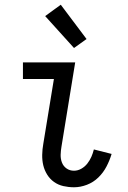

<svg xmlns="http://www.w3.org/2000/svg" viewBox="-20 -784 540 812"><path d="M293 8Q270 8 248 3Q226 -2 208.5 -14.5Q191 -27 179.5 -45.5Q168 -64 163 -85Q158 -106 158.5 -129.5Q159 -153 163 -175L208 -450H77V-520H298L240 -164Q237 -147 236.5 -129.5Q236 -112 242 -96.5Q248 -81 261.5 -71.5Q275 -62 293 -62Q309 -62 324 -70.5Q339 -79 349.5 -92.5Q360 -106 366.5 -121Q373 -136 377 -152L452 -133Q444 -106 430.5 -80Q417 -54 396 -33.5Q375 -13 347.5 -2.5Q320 8 293 8ZM293 -581 171 -716 237 -764 346 -619Z"/></svg>

Font: Iosevka Gothic
Style: Italic
Weight: 400
Italic angle: -9°
Monospace: yes
Designer: Belleve Invis
Foundry: Belleve Invis
Version: Version 15.5.1; ttfautohint (v1.8.4)